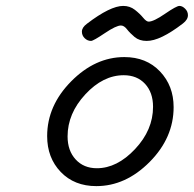

<svg xmlns="http://www.w3.org/2000/svg" viewBox="-20 -631 662 656"><path d="M141.1 -166Q141.1 -270 223.1 -353Q305.2 -436 404.8 -436Q480 -436 526.6 -387Q573.2 -337.9 573.2 -265.1Q573.2 -160.2 491.2 -77.6Q409.2 4.9 309.1 4.9Q233.9 4.9 187.5 -43.5Q141.1 -91.8 141.1 -166ZM210.9 -165Q210.9 -116.2 238.5 -86.2Q266.1 -56.2 311 -56.2Q379.9 -56.2 441.4 -121.6Q502.9 -187 502.9 -266.1Q502.9 -314.9 475.6 -344.5Q448.2 -374 402.8 -374Q332 -374 271.5 -308.6Q210.9 -243.2 210.9 -165ZM259.8 -522.9Q259.8 -537.1 276.9 -549.8Q356.9 -610.8 400.9 -610.8Q423.8 -610.8 440.9 -597.4Q458 -584 469 -570.6Q480 -557.1 487.8 -557.1Q504.9 -557.1 543.9 -584Q583 -610.8 593 -610.8Q603 -610.8 612.5 -601.3Q622.1 -591.8 622.1 -579.1Q622.1 -564 605 -550.8Q526.9 -490.7 481 -491.2Q456.1 -491.2 439.9 -504.6Q423.8 -518.1 413.8 -531Q403.8 -543.9 393.1 -543.9Q377 -543.9 337.9 -517.6Q298.8 -491.2 291 -491.2Q278.8 -491.2 269.3 -500.5Q259.8 -509.8 259.8 -522.9Z"/></svg>

Font: CMU Typewriter Text Variable Width
Style: Italic
Weight: 500
Italic angle: -14.04°
Version: Version 0.7.0